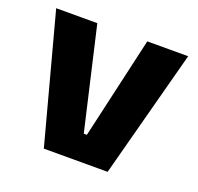

<svg xmlns="http://www.w3.org/2000/svg" viewBox="-94 -593 714 693"><g transform="rotate(20 263.0 -246.0)"><path d="M270 -100 359.5 -491.5H516.5L386 0H141L9.5 -491.5H167.5L258 -100Z"/></g></svg>

Font: Anek Odia Medium
Style: Bold
Weight: 700
Version: Version 1.003